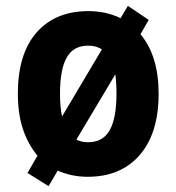

<svg xmlns="http://www.w3.org/2000/svg" viewBox="-20 -594 603 656"><path d="M522 -274Q522 -139 457.5 -64.5Q393 10 280 10Q251 10 225.5 4.5Q200 -1 177 -11L146 42L74 -3L108 -62Q75 -102 58 -154Q41 -206 41 -274Q41 -410 105 -483Q169 -556 282 -556Q342 -556 392 -532L417 -574L488 -526L460 -477Q522 -403 522 -274ZM185 -274Q185 -229 192 -196L328 -425Q310 -438 281 -438Q231 -438 208 -397.5Q185 -357 185 -274ZM378 -274Q378 -293 377 -309.5Q376 -326 374 -340L241 -117Q258 -108 281 -108Q332 -108 355 -149.5Q378 -191 378 -274Z"/></svg>

Font: Noto Sans Tamil SemiCondensed
Style: Bold
Weight: 700
Width: 4
Designer: Jelle Bosma - Monotype Design Team
Foundry: Monotype Imaging Inc.
Version: Version 2.004; ttfautohint (v1.8.4.7-5d5b)